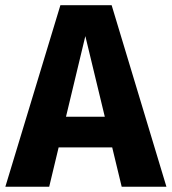

<svg xmlns="http://www.w3.org/2000/svg" viewBox="-33 -713 655 733"><path d="M393.2 -693.2 602.4 0H431.6L292.8 -575.2L154.8 0H-12.6L197.6 -693.2ZM383.6 -267.4 410.2 -150.2H175.6L202.2 -267.4Z"/></svg>

Font: Firava
Style: Regular
Weight: 400
Designer: Carrois Corporate & Edenspiekermann AG
Foundry: Greg Finn Gibson
Version: Version 5.000